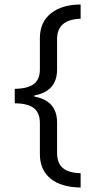

<svg xmlns="http://www.w3.org/2000/svg" viewBox="-20 -736 424 853"><path d="M233.6 -191.1V-56.1Q233.6 -10.6 259.6 10.9Q285.6 32.4 338.2 33.4V97.1Q251.8 96.1 204.5 57.4Q157.2 18.7 157.2 -51.6V-189.1Q157.2 -235.6 129.4 -256.3Q101.6 -277 45.5 -277V-341.3Q104.1 -342.3 130.7 -363Q157.2 -383.7 157.2 -427.7V-566.7Q157.2 -638 206.5 -676.9Q255.8 -715.9 338.2 -715.9V-652.7Q233.6 -649.6 233.6 -562.2V-427.7Q233.6 -330.1 132.5 -311.9V-306.9Q233.6 -289.2 233.6 -191.1Z"/></svg>

Font: KhulaRegular
Style: Regular
Weight: 400
Designer: Erin McLaughlin, Steve Matteson
Version: Version 1.001;PS 1.0;hotconv 1.0.72;makeotf.lib2.5.5900; ttf